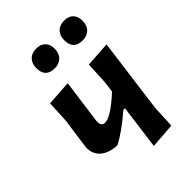

<svg xmlns="http://www.w3.org/2000/svg" viewBox="-203 -768 861 861"><g transform="rotate(-45 228.0 -337.0)"><path d="M189 -678Q216 -678 231.5 -662.5Q247 -647 247 -620Q247 -590 230.5 -573Q214 -556 185 -556Q127 -556 127 -615Q127 -644 143.5 -661Q160 -678 189 -678ZM366 -678Q394 -678 409 -662.5Q424 -647 424 -620Q424 -590 407.5 -573Q391 -556 362 -556Q304 -556 304 -615Q304 -644 320.5 -661Q337 -678 366 -678ZM179 -468 151 -264 150 -252Q150 -224 173 -224Q209 -224 293 -301L300 -356L305 -460L425 -468L378 -112L373 -5L253 4L281 -207H271Q195 -142 141 -114H129Q82 -119 57.5 -142.5Q33 -166 33 -204L35 -220L54 -355L59 -460Z"/></g></svg>

Font: Alegreya Sans
Style: Bold Italic
Weight: 700
Italic angle: -7°
Designer: Juan Pablo del Peral
Foundry: Huerta Tipografica
Version: Version 2.007